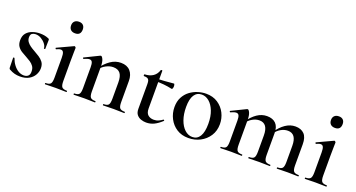

<svg xmlns="http://www.w3.org/2000/svg" viewBox="-42 -1125 3070 1655"><g transform="rotate(20 1493.5 -297.0)"><path d="M112 -334Q112 -311 124 -294Q136 -277 155 -263.5Q174 -250 196 -238Q221 -224 244.5 -209Q268 -194 284 -172.5Q300 -151 300 -117Q300 -85 283.5 -55.5Q267 -26 234.5 -7.5Q202 11 153 11Q128 11 104 5Q80 -1 52 -17Q50 -19 48 -22Q46 -25 46 -29L44 -121Q44 -124 49.5 -124.5Q55 -125 56 -122Q67 -90 86.5 -64Q106 -38 130.5 -23.5Q155 -9 181 -9Q206 -9 220.5 -22.5Q235 -36 234 -64Q234 -92 221 -110.5Q208 -129 188.5 -142Q169 -155 148 -166Q124 -179 101.5 -192.5Q79 -206 64 -227.5Q49 -249 49 -284Q49 -325 69.5 -349.5Q90 -374 123 -385.5Q156 -397 191 -397Q212 -397 230.5 -394Q249 -391 271 -382Q280 -379 280 -371Q280 -352 279 -332Q278 -312 278 -287Q278 -285 272 -285Q266 -285 266 -287Q266 -307 250 -328Q234 -349 209.5 -363.5Q185 -378 158 -378Q140 -378 126 -369Q112 -360 112 -334Z M381 0Q378 0 378 -6Q378 -12 381 -12Q415 -12 426.5 -26Q438 -40 438 -81V-263Q438 -297 431 -312.5Q424 -328 407 -328Q399 -328 389 -325Q379 -322 367 -316Q363 -315 360.5 -321Q358 -327 361 -328L505 -395Q507 -396 508 -396Q512 -396 516.5 -391.5Q521 -387 521 -384Q521 -373 520 -344Q519 -315 519 -264V-81Q519 -40 530.5 -26Q542 -12 576 -12Q579 -12 579 -6Q579 0 576 0Q556 0 531 -1Q506 -2 478 -2Q451 -2 425.5 -1Q400 0 381 0ZM473 -501Q447 -501 432.5 -515Q418 -529 418 -555Q418 -579 432.5 -593Q447 -607 473 -607Q498 -607 511.5 -593Q525 -579 525 -555Q525 -501 473 -501Z M913 0Q910 0 910 -6Q910 -12 913 -12Q947 -12 958 -26Q969 -40 969 -81V-231Q969 -287 948.5 -313.5Q928 -340 884 -340Q852 -340 818.5 -322.5Q785 -305 763 -274L758 -286Q797 -339 840.5 -368.5Q884 -398 934 -398Q990 -398 1020 -364.5Q1050 -331 1050 -274V-81Q1050 -40 1061.5 -26Q1073 -12 1107 -12Q1110 -12 1110 -6Q1110 0 1107 0Q1088 0 1063 -1Q1038 -2 1010 -2Q983 -2 957.5 -1Q932 0 913 0ZM644 0Q641 0 641 -6Q641 -12 644 -12Q678 -12 689 -26Q700 -40 700 -81V-272Q700 -304 693 -319Q686 -334 668 -334Q659 -334 646 -330Q633 -326 618 -319Q614 -318 611.5 -323.5Q609 -329 612 -330L743 -394Q748 -396 750 -396Q760 -396 770.5 -373Q781 -350 781 -306V-81Q781 -40 792.5 -26Q804 -12 838 -12Q841 -12 841 -6Q841 0 838 0Q819 0 794 -1Q769 -2 741 -2Q714 -2 688.5 -1Q663 0 644 0Z M1311 12Q1287 12 1263.5 4Q1240 -4 1224.5 -23Q1209 -42 1209 -77V-303Q1209 -325 1204.5 -337Q1200 -349 1189 -353.5Q1178 -358 1158 -358Q1154 -358 1154 -366Q1154 -374 1158 -374Q1205 -376 1234.5 -396.5Q1264 -417 1276 -455Q1277 -459 1284 -459Q1291 -459 1291 -455V-110Q1291 -69 1311.5 -51Q1332 -33 1365 -33Q1389 -33 1409.5 -42.5Q1430 -52 1444 -63Q1447 -65 1451 -60.5Q1455 -56 1451 -53Q1414 -19 1381.5 -3.5Q1349 12 1311 12ZM1420 -336Q1380 -345 1342.5 -348.5Q1305 -352 1262 -352V-376Q1303 -376 1341.5 -379Q1380 -382 1424 -386Q1426 -386 1428.5 -379Q1431 -372 1431 -362Q1431 -353 1427.5 -344Q1424 -335 1420 -336Z M1698 13Q1636 13 1591 -16Q1546 -45 1521 -93.5Q1496 -142 1496 -198Q1496 -250 1516 -288Q1536 -326 1568.5 -350.5Q1601 -375 1639.5 -387Q1678 -399 1715 -399Q1778 -399 1823 -369Q1868 -339 1891.5 -292Q1915 -245 1915 -192Q1915 -130 1885 -84Q1855 -38 1806 -12.5Q1757 13 1698 13ZM1728 -7Q1772 -7 1796 -45.5Q1820 -84 1820 -160Q1820 -229 1800.5 -278Q1781 -327 1750 -353Q1719 -379 1682 -379Q1638 -379 1614 -342.5Q1590 -306 1590 -233Q1590 -167 1608 -116Q1626 -65 1657.5 -36Q1689 -7 1728 -7Z M2508 0Q2505 0 2505 -6Q2505 -12 2508 -12Q2541 -12 2553 -26Q2565 -40 2565 -81V-230Q2565 -340 2486 -340Q2453 -340 2422 -322Q2391 -304 2370 -273L2365 -285Q2402 -339 2444.5 -368Q2487 -397 2535 -397Q2587 -397 2616 -367Q2645 -337 2645 -274V-81Q2645 -40 2656.5 -26Q2668 -12 2702 -12Q2706 -12 2706 -6Q2706 0 2702 0Q2683 0 2658 -1Q2633 -2 2605 -2Q2577 -2 2552 -1Q2527 0 2508 0ZM2247 0Q2244 0 2244 -6Q2244 -12 2247 -12Q2281 -12 2292.5 -26Q2304 -40 2304 -81V-230Q2304 -340 2225 -340Q2193 -340 2161.5 -322Q2130 -304 2109 -273L2104 -285Q2141 -339 2183.5 -368Q2226 -397 2274 -397Q2327 -397 2355.5 -368Q2384 -339 2384 -282V-81Q2384 -40 2396 -26Q2408 -12 2442 -12Q2445 -12 2445 -6Q2445 0 2442 0Q2422 0 2397 -1Q2372 -2 2344 -2Q2317 -2 2291.5 -1Q2266 0 2247 0ZM1990 0Q1987 0 1987 -6Q1987 -12 1990 -12Q2024 -12 2035 -26Q2046 -40 2046 -81V-272Q2046 -304 2039 -319Q2032 -334 2014 -334Q2005 -334 1992 -330Q1979 -326 1964 -319Q1960 -318 1957.5 -323.5Q1955 -329 1958 -330L2089 -394Q2094 -396 2096 -396Q2106 -396 2116.5 -373Q2127 -350 2127 -306V-81Q2127 -40 2138.5 -26Q2150 -12 2184 -12Q2187 -12 2187 -6Q2187 0 2184 0Q2165 0 2140 -1Q2115 -2 2087 -2Q2060 -2 2034.5 -1Q2009 0 1990 0Z M2765 0Q2762 0 2762 -6Q2762 -12 2765 -12Q2799 -12 2810.5 -26Q2822 -40 2822 -81V-263Q2822 -297 2815 -312.5Q2808 -328 2791 -328Q2783 -328 2773 -325Q2763 -322 2751 -316Q2747 -315 2744.5 -321Q2742 -327 2745 -328L2889 -395Q2891 -396 2892 -396Q2896 -396 2900.5 -391.5Q2905 -387 2905 -384Q2905 -373 2904 -344Q2903 -315 2903 -264V-81Q2903 -40 2914.5 -26Q2926 -12 2960 -12Q2963 -12 2963 -6Q2963 0 2960 0Q2940 0 2915 -1Q2890 -2 2862 -2Q2835 -2 2809.5 -1Q2784 0 2765 0ZM2857 -501Q2831 -501 2816.5 -515Q2802 -529 2802 -555Q2802 -579 2816.5 -593Q2831 -607 2857 -607Q2882 -607 2895.5 -593Q2909 -579 2909 -555Q2909 -501 2857 -501Z"/></g></svg>

Font: Cormorant Infant Light SemiBold
Style: Regular
Weight: 600
Version: Version 4.001